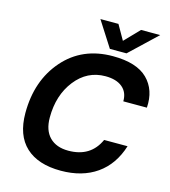

<svg xmlns="http://www.w3.org/2000/svg" viewBox="-135 -1051 1039 1172"><g transform="rotate(15 384.0 -464.5)"><path d="M486 -744Q637 -744 706 -675.5Q775 -607 767 -494H618Q619 -551 581 -582.5Q543 -614 474 -614Q359 -614 284.5 -519Q210 -424 210 -283Q210 -202 252.5 -159Q295 -116 371 -116Q512 -116 566 -236H714Q676 -114 584.5 -50Q493 14 358 14Q214 14 136.5 -58Q59 -130 59 -271Q59 -476 176 -610Q293 -744 486 -744ZM353 -943H467L520 -850L610 -943H731L561 -782H456Z"/></g></svg>

Font: Nacelle Bold
Style: Italic
Weight: 700
Italic angle: -12°
Designer: Sora Sagano
Foundry: Sora Sagano
Version: Version 1.000;FEAKit 1.0